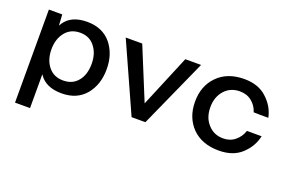

<svg xmlns="http://www.w3.org/2000/svg" viewBox="-83 -734 1758 1174"><g transform="rotate(20 796.0 -147.5)"><path d="M527.3 -222.7C527.3 -289.1 509.1 -344.4 472.7 -388.7C435.5 -432.9 383.8 -455.1 317.4 -455.1C249 -455.1 200.2 -433.3 170.9 -389.6C167.6 -384.6 164.5 -379.5 161.6 -374.2C159.9 -404.9 158.4 -428.7 157.2 -445.3H70.3V-423.8V-380.9V-259.8V-109.4V43V160.2H168V86.9V-10.7V-60.2C168.9 -58.7 169.9 -57.2 170.9 -55.7C200.2 -12 249 9.8 317.4 9.8C383.8 9.8 435.5 -12.4 472.7 -56.6C509.1 -100.9 527.3 -156.2 527.3 -222.7ZM168 -222.7C168 -267.6 179.7 -304.7 203.1 -334C226.6 -363.3 258.8 -377.9 299.8 -377.9C340.2 -377.9 371.7 -363.3 394.5 -334C418 -304.7 429.7 -267.6 429.7 -222.7C429.7 -175.1 418 -137.4 394.5 -109.4C371.7 -81.4 340.2 -67.4 299.8 -67.4C258.8 -67.4 226.6 -82 203.1 -111.3C179.7 -140.6 168 -177.7 168 -222.7Z M808.6 0H820.3H860.4C960 -222.7 1026.7 -371.1 1060.5 -445.3H958C901 -308.9 853.9 -196 816.7 -106.6C749.5 -270.7 703.2 -383.6 677.7 -445.3H570.3C658.9 -247.4 725.6 -99 770.5 0H772.5Z M1339.8 9.8C1401.7 9.8 1450.8 -7.2 1487.3 -41C1524.4 -75.5 1547.9 -115.9 1557.6 -162.1H1507.8H1461.9C1453.4 -135.4 1438.5 -113.3 1417 -95.7C1396.2 -78.1 1370.4 -69.3 1339.8 -69.3C1299.5 -69.3 1266.6 -83.7 1241.2 -112.3C1215.2 -140.3 1202.1 -177.1 1202.1 -222.7C1202.1 -267.6 1215.2 -304.4 1241.2 -333C1266.6 -361 1299.5 -375 1339.8 -375C1370.4 -375 1396.2 -366.5 1417 -349.6C1438.5 -332.7 1453.4 -310.5 1461.9 -283.2C1467.1 -283.2 1480.5 -282.9 1502 -282.2H1557.6C1547.9 -329.1 1524.4 -369.5 1487.3 -403.3C1450.8 -437.8 1401.7 -455.1 1339.8 -455.1C1266.9 -455.1 1209 -433.3 1166 -389.6C1123.7 -346.7 1102.5 -291 1102.5 -222.7C1102.5 -154.3 1123.7 -98.3 1166 -54.7C1209 -11.7 1266.9 9.8 1339.8 9.8Z"/></g></svg>

Font: Helmet
Style: Regular
Weight: 400
Designer: Carl Enlund
Version: 1.0